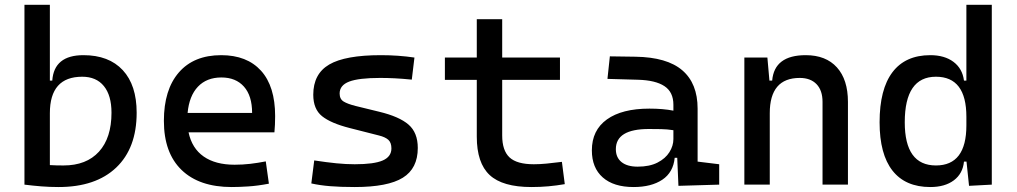

<svg xmlns="http://www.w3.org/2000/svg" viewBox="-20 -752 4142 782"><path d="M218.3 9.8Q183.1 9.8 148.9 7.1Q114.7 4.4 79.6 0V-732.4H183.1V-423.8H192.9Q200.2 -527.3 319.8 -527.3Q423.3 -527.3 480 -466.3Q536.6 -405.3 536.6 -293Q536.6 -148.9 453.4 -69.6Q370.1 9.8 218.3 9.8ZM183.1 -291V-79.6Q196.8 -78.6 210.9 -78.4Q225.1 -78.1 238.8 -78.1Q332 -78.1 383.1 -134.3Q434.1 -190.4 434.1 -293Q434.1 -363.3 403.1 -401.4Q372.1 -439.5 314.9 -439.5Q183.1 -439.5 183.1 -291Z M923.8 9.8Q791.5 9.8 719.5 -59.8Q647.5 -129.4 647.5 -259.8Q647.5 -386.7 708.5 -457Q769.5 -527.3 880.9 -527.3Q985.8 -527.3 1043.2 -463.9Q1100.6 -400.4 1100.6 -279.3Q1100.6 -243.7 1097.7 -212.9H748Q761.7 -147.9 809.6 -114.5Q857.4 -81.1 935.5 -81.1Q967.8 -81.1 999 -84.7Q1030.3 -88.4 1062.5 -94.7L1075.2 -3.9Q1029.3 4.9 991.2 7.3Q953.1 9.8 923.8 9.8ZM744.1 -292H1006.8Q1006.8 -361.8 973.6 -399.2Q940.4 -436.5 881.8 -436.5Q821.8 -436.5 786.1 -398.9Q750.5 -361.3 744.1 -292Z M1424.8 9.8Q1366.2 9.8 1324.5 6.3Q1282.7 2.9 1248 -4.9L1259.8 -98.6Q1311 -90.8 1350.3 -86.9Q1389.6 -83 1424.8 -83Q1503.4 -83 1538.8 -98.4Q1574.2 -113.8 1574.2 -147.5Q1574.2 -170.9 1561.8 -182.4Q1549.3 -193.8 1523.4 -200.2L1404.3 -230.5Q1327.6 -250 1291.7 -278.8Q1255.9 -307.6 1255.9 -366.2Q1255.9 -451.2 1321 -489.3Q1386.2 -527.3 1531.2 -527.3Q1602.5 -527.3 1668 -517.6L1657.2 -427.7Q1617.7 -431.6 1587.4 -433.1Q1557.1 -434.6 1528.3 -434.6Q1441.4 -434.6 1402.3 -419.7Q1363.3 -404.8 1363.3 -371.1Q1363.3 -348.6 1379.4 -338.6Q1395.5 -328.6 1428.7 -320.3L1524.4 -296.9Q1606 -277.3 1643.8 -244.6Q1681.6 -211.9 1681.6 -149.4Q1681.6 -65.9 1620.6 -28.1Q1559.6 9.8 1424.8 9.8Z M2144.5 9.8Q2026.9 9.8 1974.4 -39.1Q1921.9 -87.9 1921.9 -195.3V-426.8H1792V-517.6H1921.9V-673.8H2025.4V-517.6H2260.7V-426.8H2025.4V-200.2Q2025.4 -138.7 2055.4 -110.8Q2085.4 -83 2154.3 -83Q2178.7 -83 2206.1 -85.7Q2233.4 -88.4 2268.6 -92.8L2280.3 -2Q2246.1 3.9 2213.6 6.8Q2181.2 9.8 2144.5 9.8Z M2743.2 4.9 2738.3 -109.4H2728Q2722.2 -49.8 2677.5 -20Q2632.8 9.8 2560.5 9.8Q2479.5 9.8 2435.1 -29.3Q2390.6 -68.4 2390.6 -139.6Q2390.6 -221.7 2451.9 -265.6Q2513.2 -309.6 2625 -309.6Q2680.7 -309.6 2722.7 -301.3V-325.2Q2722.7 -377 2686.3 -401.1Q2649.9 -425.3 2578.1 -427.2L2454.1 -430.7L2463.9 -522.5L2568.4 -521Q2696.8 -519 2759 -465.6Q2821.3 -412.1 2821.3 -309.6V-93.8L2909.2 -83V0ZM2722.7 -221.7Q2697.8 -225.6 2673.1 -226.1Q2648.4 -226.6 2623 -226.6Q2488.3 -226.6 2488.3 -144.5Q2488.3 -110.4 2511.5 -91.8Q2534.7 -73.2 2577.1 -73.2Q2625.5 -73.2 2658 -89.8Q2690.4 -106.4 2706.5 -132.3Q2722.7 -158.2 2722.7 -185.5Z M3330.1 0V-336.9Q3330.1 -383.8 3305.7 -409.2Q3281.2 -434.6 3237.3 -434.6Q3115.2 -434.6 3115.2 -291V0H3011.7V-517.6H3105.5L3113.8 -423.8H3125Q3133.8 -527.3 3261.7 -527.3Q3343.8 -527.3 3388.7 -477.5Q3433.6 -427.7 3433.6 -336.9V0Z M3769 9.8Q3667.5 9.8 3615 -57.1Q3562.5 -124 3562.5 -253.9Q3562.5 -388.7 3615 -458Q3667.5 -527.3 3769 -527.3Q3827.1 -527.3 3863.5 -500Q3899.9 -472.7 3906.2 -423.8H3916V-732.4H4019.5V0L3926.8 4.9L3916.5 -93.8H3906.2Q3901.4 -44.9 3865 -17.6Q3828.6 9.8 3769 9.8ZM3916 -241.2V-276.4Q3916 -439.5 3792 -439.5Q3665 -439.5 3665 -253.9Q3665 -78.1 3792 -78.1Q3916 -78.1 3916 -241.2Z"/></svg>

Font: Cascadia Code NF
Style: Regular
Weight: 400
Monospace: yes
Designer: Aaron Bell
Foundry: Saja Typeworks
Version: Version 2404.023; ttfautohint (v1.8.4)